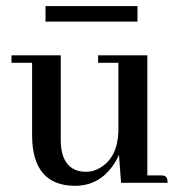

<svg xmlns="http://www.w3.org/2000/svg" viewBox="-20 -598 592 628"><path d="M503.9 -24.4H461.9V-417H300.8V-392.6H367.2V-167Q364.3 -84 308.6 -49.8Q286.1 -36.1 262.7 -36.1Q192.4 -36.1 180.7 -111.3Q178.7 -125 178.7 -138.7V-417H17.6V-392.6H85V-154.3Q85.9 8.8 224.6 9.8Q300.8 9.8 346.7 -52.7Q360.4 -71.3 369.1 -91.8L376 0H528.3Q528.3 -21.5 515.6 -23.4Q510.7 -24.4 503.9 -24.4ZM128.9 -527.3H429.7V-578.1H128.9Z"/></svg>

Font: Abhaya Libre SemiBold
Style: Regular
Weight: 600
Designer: Pushpananda Ekanayake, Sol Matas, Pathum Egodawatta
Foundry: Mooniak
Version: Version 1.050 ; ttfautohint (v1.6)